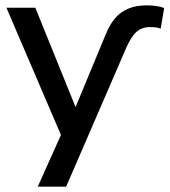

<svg xmlns="http://www.w3.org/2000/svg" viewBox="-20 -517 633 717"><path d="M375 -389Q389 -424 409 -448Q429 -472 458.5 -484.5Q488 -497 528 -497Q547 -497 564 -494.5Q581 -492 593 -487L580 -410Q570 -414 560.5 -415Q551 -416 541 -416Q522 -416 506.5 -409Q491 -402 478.5 -386Q466 -370 453 -342L227 180H121L217 -34V9L4 -488H112L276 -83H248Z"/></svg>

Font: Nunito Sans 12pt SemiBold
Style: Regular
Weight: 600
Designer: Vernon Adams
Foundry: Vernon Adams
Version: Version 3.101;gftools[0.9.27]